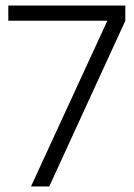

<svg xmlns="http://www.w3.org/2000/svg" viewBox="-20 -674 483 694"><path d="M158 0H92L368 -599H10V-654H433V-599Z"/></svg>

Font: Hind Madurai Light
Style: Regular
Weight: 300
Designer: Jyotish Sonowal
Foundry: Indian Type Foundry
Version: Version 1.001;PS 1.0;hotconv 1.0.86;makeotf.lib2.5.63406; tt